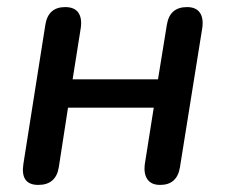

<svg xmlns="http://www.w3.org/2000/svg" viewBox="-20 -515 636 542"><path d="M88 7Q37 7 46 -52L108 -445Q116 -495 164 -495Q190 -495 201 -479.5Q212 -464 208 -436L185 -291H426L451 -445Q459 -495 508 -495Q533 -495 544 -479.5Q555 -464 551 -436L488 -43Q480 7 432 7Q407 7 396 -9Q385 -25 389 -53L414 -211H172L146 -43Q138 7 88 7Z"/></svg>

Font: Nunito SemiBold
Style: Italic
Weight: 600
Italic angle: -9°
Designer: Vernon Adams
Foundry: Vernon Adams
Version: Version 3.601; ttfautohint (v1.8.2.53-6de2)